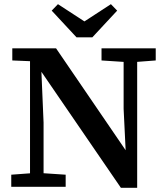

<svg xmlns="http://www.w3.org/2000/svg" viewBox="-20 -896 797 921"><path d="M34 0V-58L142 -66H175L295 -58V0ZM124 0V-637H175L189 -308V0ZM467 -606V-664H727V-606L622 -598H590ZM560 5 179 -551H157L136 -602L39 -606V-664H249L585 -172L583 -169L573 -374V-664H638V5ZM258 -876 430 -764H340L512 -876L542 -845L423 -717H347L228 -845Z"/></svg>

Font: Source Serif 4 SemiBold
Style: Regular
Weight: 600
Designer: Frank Grießhammer
Foundry: Adobe Systems Incorporated
Version: Version 4.004;hotconv 1.0.116;makeotfexe 2.5.65601